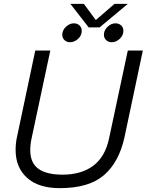

<svg xmlns="http://www.w3.org/2000/svg" viewBox="-20 -961 761 996"><path d="M345 -941H415L477 -857L574 -941H643L497 -819H440ZM303 -781Q303 -804 322 -822Q341 -840 363 -840Q381 -840 392.5 -829Q404 -818 404 -801Q404 -777 385 -759.5Q366 -742 343 -742Q326 -742 314.5 -753Q303 -764 303 -781ZM519 -781Q519 -804 538 -822Q557 -840 579 -840Q597 -840 608.5 -829Q620 -818 620 -801Q620 -777 601 -759.5Q582 -742 559 -742Q542 -742 530.5 -753Q519 -764 519 -781ZM61 -183Q61 -218 68 -250L163 -699H241L144 -244Q137 -212 137 -182Q137 -116 179 -85.5Q221 -55 305 -55Q402 -55 464 -101.5Q526 -148 546 -244L643 -699H721L626 -250Q598 -121 520 -53Q442 15 290 15Q180 15 120.5 -38.5Q61 -92 61 -183Z"/></svg>

Font: Prompt Light
Style: Italic
Weight: 300
Italic angle: -12°
Designer: Katatrad Team
Foundry: CadsonDemak
Version: Version 1.000